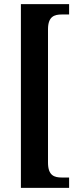

<svg xmlns="http://www.w3.org/2000/svg" viewBox="-20 -780 384 928"><path d="M81 128H314V78H279C243 78 212 69 212 6V-638C212 -701 243 -710 279 -710H314V-760H81Z"/></svg>

Font: Noto Serif Bengali ExtraCondensed
Style: Bold
Weight: 700
Width: 2
Designer: Juan Bruce, Universal Thirst, Indian Type Foundry and the Monotype Design Team.
Foundry: Monotype Imaging Inc.
Version: Version 2.003